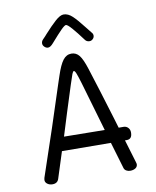

<svg xmlns="http://www.w3.org/2000/svg" viewBox="-100 -1016 893 1102"><g transform="rotate(-10 346.0 -465.0)"><path d="M612 -22Q612 -6 599.5 2Q587 10 569 10Q556 10 546 4Q536 -2 533 -12L487 -167L202 -169L153 -16Q145 9 116 9Q99 9 86.5 0Q74 -9 74 -23Q74 -25 76 -35Q177 -331 247 -550Q263 -598 263 -598Q283 -659 303 -685Q323 -711 352 -711Q380 -711 398 -688Q416 -665 434 -608Q472 -490 529 -302L546 -245H574Q590 -245 600.5 -234Q611 -223 611 -206Q611 -167 580 -167H569Q592 -88 609 -34Q612 -25 612 -22ZM465 -246 435 -349Q400 -470 381 -534Q369 -574 362 -592Q355 -610 349 -610Q344 -610 338 -594.5Q332 -579 318 -535L269 -381L228 -249ZM442 -776Q408 -822 383.5 -850Q359 -878 350 -878Q342 -878 321 -857Q300 -836 258 -788Q241 -768 227 -768Q216 -768 206.5 -777Q197 -786 197 -797Q197 -810 207 -820Q223 -836 232 -847Q270 -889 298.5 -914.5Q327 -940 347 -940Q373 -940 398 -916.5Q423 -893 460 -845L487 -811Q496 -802 496 -791Q496 -780 487.5 -771.5Q479 -763 468 -763Q451 -763 442 -776Z"/></g></svg>

Font: Mali
Style: Regular
Weight: 400
Version: Version 1.000; ttfautohint (v1.6)